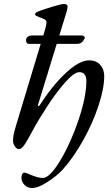

<svg xmlns="http://www.w3.org/2000/svg" viewBox="-20 -727 555 958"><path d="M500 -347Q500 -286 471.5 -199.5Q443 -113 395 -27Q347 59 293 119Q266 149 218.5 180Q171 211 140 211Q116 211 101.5 195Q87 179 87 159Q87 149 91 141.5Q95 134 102 134Q106 134 119 139.5Q132 145 140 148Q172 161 194 161Q228 161 280.5 74Q333 -13 372 -129Q411 -245 411 -323Q411 -344 402 -355.5Q393 -367 376 -367Q350 -367 305.5 -316.5Q261 -266 216 -197Q171 -128 141 -72Q115 -23 101 -3Q87 17 74 17Q64 17 54.5 4Q45 -9 45 -26Q45 -40 48.5 -57Q52 -74 58 -94L183 -508H124Q116 -508 112.5 -515Q109 -522 110 -529Q111 -538 119.5 -544Q128 -550 139 -550H196Q212 -600 212 -616Q212 -625 201.5 -631Q191 -637 174 -642Q167 -645 161 -648Q155 -651 155 -655Q155 -660 159 -663.5Q163 -667 176 -672Q200 -681 243 -694Q286 -707 297 -707Q317 -707 317 -696Q317 -685 314.5 -676Q312 -667 311 -664L276 -550H388Q394 -550 399 -546Q404 -542 403 -538Q403 -535 401 -533Q389 -508 365 -508H263L170 -205L169 -201Q169 -197 172 -197.5Q175 -198 178 -202Q242 -301 309 -363.5Q376 -426 425 -426Q460 -426 480 -403.5Q500 -381 500 -347Z"/></svg>

Font: EB Garamond Medium
Style: Italic
Weight: 500
Italic angle: -17.2°
Designer: Georg Duffner and Octavio Pardo
Foundry: Georg Duffner
Version: Version 1.000